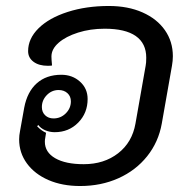

<svg xmlns="http://www.w3.org/2000/svg" viewBox="-20 -613 631 642"><path d="M44 -147Q44 -160 47 -175L61 -253Q71 -306 103 -334.5Q135 -363 185 -363Q222 -363 247.5 -340Q273 -317 273 -282Q273 -235 241.5 -203Q210 -171 163 -171Q146 -171 131 -177.5Q116 -184 108 -195L104 -191Q118 -176 134 -169L131 -150Q130 -146 130 -139Q130 -104 164.5 -84Q199 -64 260 -64Q328 -64 375 -100.5Q422 -137 433 -200L467 -393Q469 -402 469 -420Q469 -468 434 -492.5Q399 -517 330 -517Q282 -517 241 -504Q200 -491 176 -470Q152 -449 152 -424Q152 -415 154 -394Q149 -393 140 -393Q110 -393 92 -406.5Q74 -420 74 -442Q74 -484 109 -518.5Q144 -553 206 -573Q268 -593 344 -593Q408 -593 456.5 -571.5Q505 -550 531.5 -512Q558 -474 558 -425Q558 -410 555 -393L521 -200Q510 -138 472 -90.5Q434 -43 376 -17Q318 9 248 9Q188 9 142 -11Q96 -31 70 -66.5Q44 -102 44 -147ZM217 -274Q217 -291 205.5 -301.5Q194 -312 176 -312Q153 -312 136.5 -295Q120 -278 120 -255Q120 -238 131 -227.5Q142 -217 159 -217Q183 -217 200 -234Q217 -251 217 -274Z"/></svg>

Font: K2D
Style: Italic
Weight: 400
Italic angle: -10°
Designer: Katatrad Aksorn Co.,Ltd.
Foundry: Cadson Demak Co.,Ltd.
Version: Version 1.000; ttfautohint (v1.6)